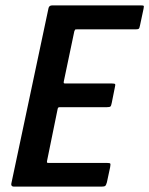

<svg xmlns="http://www.w3.org/2000/svg" viewBox="-20 -693 554 713"><path d="M31 0Q26 0 23.5 -3Q21 -6 22 -11L160 -662Q162 -673 174 -673H502Q512 -673 513.5 -671.5Q515 -670 513 -660L500 -599Q498 -588 495 -586Q492 -584 483 -584H266Q260 -584 259 -583Q258 -582 256 -577L217 -391Q216 -386 217 -384.5Q218 -383 222 -383H395Q406 -383 407.5 -380.5Q409 -378 406 -366L395 -311Q393 -300 390 -297.5Q387 -295 377 -295H204Q199 -295 197 -294Q195 -293 194 -288L155 -97Q154 -92 154.5 -90Q155 -88 160 -88H376Q388 -88 389.5 -85.5Q391 -83 389 -72L377 -16Q374 -5 370.5 -2.5Q367 0 357 0Z"/></svg>

Font: Glory Thin SemiBold
Style: Italic
Weight: 600
Italic angle: -12°
Version: Version 1.011